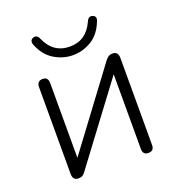

<svg xmlns="http://www.w3.org/2000/svg" viewBox="-128 -795 830 904"><g transform="rotate(-20 287.5 -343.0)"><path d="M112 6Q84 6 84 -27V-461Q84 -492 113 -492Q140 -492 140 -461V-87L427 -472Q434 -481 442 -486.5Q450 -492 463 -492Q491 -492 491 -459V-24Q491 6 463 6Q435 6 435 -24V-398L147 -13Q141 -4 133 1Q125 6 112 6ZM287 -548Q238 -548 194 -574.5Q150 -601 127 -658Q118 -682 138 -690Q158 -697 168 -673Q204 -591 287 -591Q369 -591 406 -673Q416 -697 436 -690Q457 -682 446 -658Q423 -600 379.5 -574Q336 -548 287 -548Z"/></g></svg>

Font: Nunito Light
Style: Regular
Weight: 300
Designer: Vernon Adams
Foundry: Vernon Adams
Version: Version 3.601; ttfautohint (v1.8.2.53-6de2)